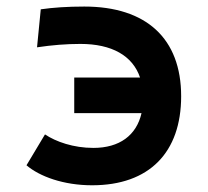

<svg xmlns="http://www.w3.org/2000/svg" viewBox="-20 -547 626 577"><path d="M256.8 9.8C428.7 9.8 524.4 -88.9 524.4 -257.8C524.4 -431.6 419.4 -527.3 233.4 -527.3C183.1 -527.3 139.6 -524.4 102.5 -519L91.3 -404.8C136.7 -411.6 179.7 -415 221.7 -415C315.9 -415 378.4 -379.9 400.9 -314H203.1V-207H405.3C390.1 -140.1 338.9 -102.5 260.7 -102.5C200.7 -102.5 147.9 -121.1 115.2 -143.1L59.6 -50.3C99.1 -16.6 170.9 9.8 256.8 9.8Z"/></svg>

Font: Cascadia Mono SemiBold
Style: Regular
Weight: 600
Monospace: yes
Designer: Aaron Bell
Foundry: Saja Typeworks
Version: Version 2404.023